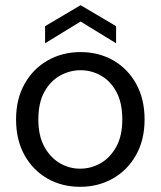

<svg xmlns="http://www.w3.org/2000/svg" viewBox="-20 -709 621 741"><path d="M289 12Q219 12 163 -20Q107 -52 74.5 -110.5Q42 -169 42 -248Q42 -327 75 -385.5Q108 -444 164.5 -476Q221 -508 291 -508Q361 -508 417 -476Q473 -444 505.5 -385.5Q538 -327 538 -248Q538 -169 505 -110.5Q472 -52 415.5 -20Q359 12 289 12ZM289 -58Q332 -58 369 -79.5Q406 -101 429 -143Q452 -185 452 -248Q452 -312 429.5 -354Q407 -396 370 -417Q333 -438 291 -438Q249 -438 211.5 -417Q174 -396 151 -354Q128 -312 128 -248Q128 -185 151 -143Q174 -101 210.5 -79.5Q247 -58 289 -58ZM154 -542V-608L291 -689L428 -608V-542L291 -626Z"/></svg>

Font: DM Sans 28pt
Style: Regular
Weight: 400
Version: Version 4.004;gftools[0.9.30]